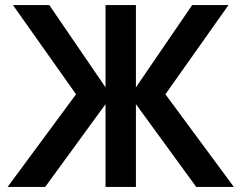

<svg xmlns="http://www.w3.org/2000/svg" viewBox="-20 -740 956 760"><path d="M10 0 281 -366.8 31.2 -720H175L397.7 -394.3V-720H518V-394.3L740.7 -720H884.5L634.7 -366.8L905.7 0H756.8L518 -327.7V0H397.7V-327.7L158.8 0Z"/></svg>

Font: Manrope
Style: Regular
Weight: 400
Designer: Mikhail Sharanda
Foundry: Mikhail Sharanda
Version: Version 4.503